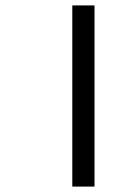

<svg xmlns="http://www.w3.org/2000/svg" viewBox="-20 -676 480 709"><path d="M329 13H247V-656H329Z"/></svg>

Font: Ekushey Amar Bangla
Style: Bold
Weight: 700
Designer: Al Mamun Sumon
Foundry: Al Mamun Sumon
Version: Version 1.0